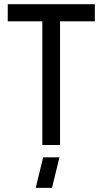

<svg xmlns="http://www.w3.org/2000/svg" viewBox="-20 -704 497 932"><path d="M153.3 208 189.5 59.6H268.6L232.4 208ZM17.6 -600.6V-683.6H440.4V-600.6H271.5V0H185.5V-600.6Z"/></svg>

Font: Post No Bills Colombo
Style: SemiBold
Weight: 700
Designer: Kosala Senevirathne, Siva Puranthara, Lasantha Premarathna, Tharique Azeez
Foundry: Mooniak
Version: Version 1.220 ; ttfautohint (v1.5)